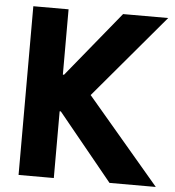

<svg xmlns="http://www.w3.org/2000/svg" viewBox="-52 -757 744 814"><g transform="rotate(5 320.5 -350.0)"><path d="M57 -709V9H207V-275H212L444 9H641L332 -355L631 -709H439L212 -431H207V-709Z"/></g></svg>

Font: Kalas SG
Style: Bold
Weight: 700
Designer: Kalas
Foundry: Kalas
Version: Version 2.000;FEAKit 1.0